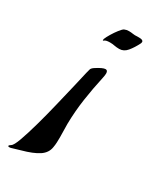

<svg xmlns="http://www.w3.org/2000/svg" viewBox="-161 -448 619 736"><g transform="rotate(30 148.5 -80.5)"><path d="M119 -308Q116 -305 115.5 -307.5Q115 -310 116 -314Q120 -324 129 -339Q138 -354 148.5 -367.5Q159 -381 165 -384Q174 -388 185 -388Q194 -388 203 -386.5Q212 -385 222 -386H231Q249 -386 249 -377Q249 -372 247 -369Q235 -345 220.5 -327.5Q206 -310 186 -310Q174 -310 164 -312Q154 -314 144 -314Q125 -314 119 -308ZM9 227Q4 227 4 224Q4 221 12 216Q21 211 33 177.5Q45 144 58.5 95.5Q72 47 84.5 -5Q97 -57 107.5 -101Q118 -145 123 -168Q126 -179 127.5 -185Q129 -191 139 -198Q168 -217 180 -217Q190 -217 190 -203Q190 -196 187 -182Q175 -128 167 -73.5Q159 -19 158 37Q158 52 158.5 67Q159 82 159 97Q159 108 158.5 119.5Q158 131 156 142Q152 169 127 185.5Q102 202 54 215L17 226Q14 227 9 227Z"/></g></svg>

Font: Tapestry
Style: Regular
Weight: 400
Designer: Robert E. Leuschke
Foundry: Robert E. Leuschke
Version: Version 1.010; ttfautohint (v1.8.4.7-5d5b)